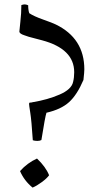

<svg xmlns="http://www.w3.org/2000/svg" viewBox="-20 -832 456 872"><path d="M128 20Q90 -11 71 -55Q104 -92 148 -112Q188 -74 203 -36Q193 -22 170 -5Q147 12 128 20ZM116 -366Q123 -366 129 -368Q196 -379 250.5 -402.5Q305 -426 312 -460Q317 -480 317 -504Q317 -610 171 -649Q161 -652 140.5 -657Q120 -662 110.5 -665Q101 -668 90 -672Q68 -679 68 -689Q68 -695 72.5 -733.5Q77 -772 77 -809Q86 -812 92.5 -812Q99 -812 108 -808Q108 -786 113 -772Q134 -758 176.5 -743Q219 -728 233 -721Q363 -658 363 -517Q363 -505 359 -469Q330 -401 293.5 -368Q257 -335 191 -320Q185 -303 168 -196Q161 -192 149.5 -192Q138 -192 129 -195Q123 -286 117.5 -320Q112 -354 112 -360Q112 -366 116 -366Z"/></svg>

Font: Rosarivo
Style: Regular
Weight: 400
Designer: Pablo Ugerman
Foundry: Pablo Ugerman
Version: Version 1.003